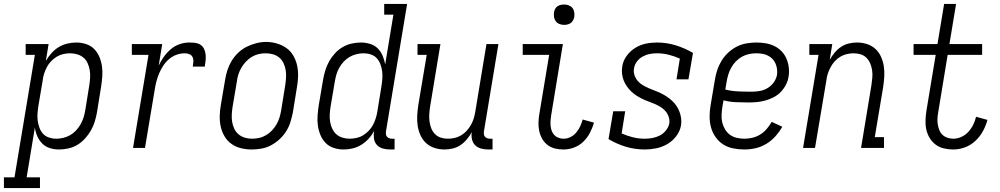

<svg xmlns="http://www.w3.org/2000/svg" viewBox="-84 -755 5104 980"><path d="M-64 205V150H-10L94 -475H47V-530H164L150 -444Q162 -465 178.5 -483.5Q195 -502 215.5 -514.5Q236 -527 259.5 -532.5Q283 -538 306 -538Q331 -538 355.5 -530Q380 -522 397 -504.5Q414 -487 423.5 -464Q433 -441 436.5 -416Q440 -391 438 -364.5Q436 -338 432 -312L411 -182Q407 -159 400 -135.5Q393 -112 380.5 -90Q368 -68 350.5 -48.5Q333 -29 311.5 -16Q290 -3 265.5 2.5Q241 8 217 8Q193 8 170.5 1Q148 -6 132 -22Q116 -38 106.5 -59.5Q97 -81 94 -104L52 150H120V205ZM203 -47Q221 -47 239.5 -51.5Q258 -56 274.5 -65.5Q291 -75 304.5 -89.5Q318 -104 327.5 -121Q337 -138 342.5 -155.5Q348 -173 351 -191L372 -321Q375 -341 376 -360Q377 -379 374 -397Q371 -415 363.5 -432Q356 -449 342.5 -460.5Q329 -472 311 -477.5Q293 -483 274 -483Q257 -483 239 -479Q221 -475 205.5 -465.5Q190 -456 177 -442.5Q164 -429 155.5 -413Q147 -397 141.5 -380Q136 -363 134 -345L112 -215Q109 -196 107.5 -176.5Q106 -157 108.5 -138.5Q111 -120 117.5 -102.5Q124 -85 136 -72Q148 -59 166 -53Q184 -47 203 -47Z M595 0 674 -475H589V-530H744L726 -420Q737 -444 752.5 -465.5Q768 -487 788 -504Q808 -521 832.5 -529.5Q857 -538 882 -538Q898 -538 913 -536Q928 -534 940 -526Q952 -518 958 -504.5Q964 -491 965.5 -476.5Q967 -462 965.5 -446.5Q964 -431 961 -415H900Q902 -428 903 -440.5Q904 -453 899 -463.5Q894 -474 882.5 -478.5Q871 -483 859 -483Q838 -483 817 -475.5Q796 -468 779 -453.5Q762 -439 749.5 -420Q737 -401 728.5 -381Q720 -361 714.5 -340Q709 -319 706 -299L656 0Z M1201 8Q1173 8 1146 1.5Q1119 -5 1097.5 -20.5Q1076 -36 1062.5 -58.5Q1049 -81 1043 -107Q1037 -133 1037.5 -161.5Q1038 -190 1043 -218L1065 -348Q1069 -373 1077 -397.5Q1085 -422 1098.5 -444.5Q1112 -467 1132 -486Q1152 -505 1175.5 -516.5Q1199 -528 1224 -534.5Q1249 -541 1275 -541Q1303 -541 1329.5 -533Q1356 -525 1377.5 -510Q1399 -495 1412.5 -472Q1426 -449 1432 -423Q1438 -397 1437.5 -368.5Q1437 -340 1432 -312L1411 -182Q1406 -157 1398.5 -132.5Q1391 -108 1377 -85.5Q1363 -63 1343 -44.5Q1323 -26 1299.5 -13.5Q1276 -1 1250.5 3.5Q1225 8 1201 8ZM1202 -47Q1220 -47 1238.5 -51Q1257 -55 1274 -65Q1291 -75 1304.5 -89.5Q1318 -104 1327.5 -120.5Q1337 -137 1342.5 -155Q1348 -173 1351 -191L1372 -321Q1375 -341 1376 -360.5Q1377 -380 1374 -398Q1371 -416 1363 -433Q1355 -450 1341 -461.5Q1327 -473 1309 -478Q1291 -483 1271 -483Q1253 -483 1234.5 -478.5Q1216 -474 1200 -464Q1184 -454 1170.5 -439.5Q1157 -425 1147.5 -408.5Q1138 -392 1132.5 -374.5Q1127 -357 1125 -339L1103 -209Q1100 -189 1099 -170Q1098 -151 1101 -132.5Q1104 -114 1112 -97.5Q1120 -81 1133.5 -69.5Q1147 -58 1165 -52.5Q1183 -47 1202 -47Z M1670 8Q1644 8 1619.5 0Q1595 -8 1578 -25.5Q1561 -43 1551.5 -66Q1542 -89 1538.5 -114Q1535 -139 1537 -165.5Q1539 -192 1543 -218L1565 -348Q1569 -371 1576 -394.5Q1583 -418 1595 -440Q1607 -462 1624.5 -481.5Q1642 -501 1664 -514Q1686 -527 1710 -532.5Q1734 -538 1758 -538Q1782 -538 1805 -531Q1828 -524 1844 -508Q1860 -492 1869 -470.5Q1878 -449 1882 -426L1924 -680H1877V-735H1994L1886 -84Q1885 -76 1886 -69Q1887 -62 1891.5 -57Q1896 -52 1902.5 -49.5Q1909 -47 1917 -47H1930V8H1907Q1888 8 1870 3Q1852 -2 1840 -15Q1828 -28 1825 -46.5Q1822 -65 1825 -84V-86Q1814 -65 1797 -46.5Q1780 -28 1759.5 -15.5Q1739 -3 1716 2.5Q1693 8 1670 8Q1670 8 1670 8Q1670 8 1670 8ZM1701 -47Q1718 -47 1736 -51Q1754 -55 1769.5 -64.5Q1785 -74 1798 -87.5Q1811 -101 1819.5 -117Q1828 -133 1833.5 -150Q1839 -167 1842 -185L1863 -315Q1866 -334 1867.5 -353.5Q1869 -373 1866.5 -391.5Q1864 -410 1857.5 -427.5Q1851 -445 1839 -458Q1827 -471 1809 -477Q1791 -483 1772 -483Q1754 -483 1735.5 -478.5Q1717 -474 1700.5 -464.5Q1684 -455 1670.5 -440.5Q1657 -426 1647.5 -409Q1638 -392 1633 -374.5Q1628 -357 1625 -339L1603 -209Q1600 -189 1599 -170Q1598 -151 1601 -133Q1604 -115 1612 -98Q1620 -81 1633 -69.5Q1646 -58 1664 -52.5Q1682 -47 1701 -47Z M2185 8Q2158 8 2133.5 0Q2109 -8 2091 -24.5Q2073 -41 2062.5 -64Q2052 -87 2048 -112.5Q2044 -138 2045.5 -164.5Q2047 -191 2051 -218L2094 -475H2047V-530H2164L2111 -209Q2108 -190 2107 -171Q2106 -152 2108.5 -134Q2111 -116 2117.5 -99.5Q2124 -83 2136.5 -70.5Q2149 -58 2166 -52.5Q2183 -47 2202 -47Q2220 -47 2237 -51Q2254 -55 2270 -64.5Q2286 -74 2298.5 -88Q2311 -102 2320 -118Q2329 -134 2334 -150.5Q2339 -167 2342 -185L2399 -530H2460L2386 -84Q2385 -76 2386 -69Q2387 -62 2391.5 -57Q2396 -52 2402.5 -49.5Q2409 -47 2417 -47H2430V8H2407Q2389 8 2371 3Q2353 -2 2341 -14Q2329 -26 2325 -44.5Q2321 -63 2324 -81Q2314 -62 2299.5 -44.5Q2285 -27 2266.5 -14.5Q2248 -2 2226.5 3Q2205 8 2185 8Z M2793 8Q2770 8 2749 3Q2728 -2 2711 -15Q2694 -28 2683.5 -46.5Q2673 -65 2668.5 -85.5Q2664 -106 2664.5 -129Q2665 -152 2669 -174L2719 -475H2584V-530H2789L2729 -165Q2727 -152 2726 -138.5Q2725 -125 2726.5 -111.5Q2728 -98 2732.5 -86Q2737 -74 2746 -65Q2755 -56 2767 -51.5Q2779 -47 2793 -47Q2811 -47 2828 -55.5Q2845 -64 2857.5 -79Q2870 -94 2877.5 -110.5Q2885 -127 2890 -145L2948 -129Q2940 -102 2927 -77Q2914 -52 2893.5 -32Q2873 -12 2846 -2Q2819 8 2793 8ZM2795 -628Q2783 -628 2771.5 -632.5Q2760 -637 2753 -646Q2746 -655 2744 -667.5Q2742 -680 2744 -693Q2745 -701 2749.5 -709.5Q2754 -718 2761.5 -723Q2769 -728 2778 -730Q2787 -732 2795 -732Q2808 -732 2819.5 -727.5Q2831 -723 2838 -714Q2845 -705 2847 -692.5Q2849 -680 2847 -667Q2845 -659 2840.5 -650.5Q2836 -642 2828.5 -637Q2821 -632 2812.5 -630Q2804 -628 2795 -628Z M3208 8Q3157 8 3110.5 -6Q3064 -20 3022 -45L3046 -187H3107L3089 -74Q3116 -62 3145.5 -54.5Q3175 -47 3207 -47Q3226 -47 3245.5 -50.5Q3265 -54 3283 -63Q3301 -72 3314.5 -88.5Q3328 -105 3332 -124Q3335 -142 3329 -159Q3323 -176 3312 -188.5Q3301 -201 3286 -210Q3271 -219 3255.5 -225.5Q3240 -232 3223.5 -238Q3207 -244 3192 -251.5Q3177 -259 3162.5 -268.5Q3148 -278 3136 -290Q3124 -302 3114.5 -316Q3105 -330 3099 -345.5Q3093 -361 3091 -379Q3089 -397 3092 -415Q3096 -444 3114 -469Q3132 -494 3157.5 -510Q3183 -526 3211.5 -532Q3240 -538 3269 -538Q3319 -538 3365.5 -523.5Q3412 -509 3453 -485L3430 -350H3369L3386 -456Q3359 -468 3329.5 -475.5Q3300 -483 3269 -483Q3251 -483 3232.5 -479.5Q3214 -476 3196.5 -466.5Q3179 -457 3167 -441Q3155 -425 3152 -406Q3149 -388 3154.5 -371.5Q3160 -355 3171 -342Q3182 -329 3196.5 -320.5Q3211 -312 3227 -305Q3243 -298 3259 -292Q3275 -286 3290.5 -278.5Q3306 -271 3320 -261.5Q3334 -252 3346.5 -240.5Q3359 -229 3368.5 -215Q3378 -201 3384 -185Q3390 -169 3392.5 -151.5Q3395 -134 3392 -115Q3387 -86 3368 -60.5Q3349 -35 3322 -19.5Q3295 -4 3265.5 2Q3236 8 3208 8Z M3716 8Q3687 8 3659 2.5Q3631 -3 3608 -17.5Q3585 -32 3569 -54.5Q3553 -77 3545.5 -103.5Q3538 -130 3538 -159.5Q3538 -189 3543 -218L3565 -348Q3569 -373 3577 -397.5Q3585 -422 3599 -445Q3613 -468 3633 -486.5Q3653 -505 3676.5 -517Q3700 -529 3726 -533.5Q3752 -538 3777 -538Q3801 -538 3824.5 -534Q3848 -530 3868.5 -520Q3889 -510 3905 -493.5Q3921 -477 3930 -456Q3939 -435 3942 -411.5Q3945 -388 3941 -364Q3938 -343 3927.5 -322.5Q3917 -302 3901 -285.5Q3885 -269 3864.5 -258.5Q3844 -248 3822.5 -242Q3801 -236 3779.5 -234Q3758 -232 3737 -232Q3704 -232 3671.5 -233.5Q3639 -235 3609 -243L3603 -209Q3600 -189 3599 -168.5Q3598 -148 3602.5 -129.5Q3607 -111 3617 -94.5Q3627 -78 3642 -67Q3657 -56 3676.5 -51.5Q3696 -47 3716 -47Q3736 -47 3757 -52Q3778 -57 3796.5 -68.5Q3815 -80 3829.5 -97Q3844 -114 3855 -133L3909 -108Q3894 -82 3873.5 -59Q3853 -36 3827 -20.5Q3801 -5 3772.5 1.5Q3744 8 3716 8ZM3752 -287Q3773 -287 3793.5 -290.5Q3814 -294 3833 -305Q3852 -316 3865 -334Q3878 -352 3882 -373Q3884 -388 3882 -403Q3880 -418 3874 -431.5Q3868 -445 3858 -455Q3848 -465 3835 -471.5Q3822 -478 3807 -480.5Q3792 -483 3776 -483Q3758 -483 3739 -479Q3720 -475 3703 -465.5Q3686 -456 3672 -441.5Q3658 -427 3648.5 -410Q3639 -393 3633.5 -375Q3628 -357 3625 -339L3618 -298Q3650 -290 3684 -288.5Q3718 -287 3752 -287Z M4015 0 4094 -475H4047V-530H4164L4151 -449Q4161 -468 4175.5 -485.5Q4190 -503 4208.5 -515.5Q4227 -528 4248.5 -533Q4270 -538 4291 -538Q4317 -538 4341.5 -530Q4366 -522 4384 -505.5Q4402 -489 4412.5 -466Q4423 -443 4427 -417.5Q4431 -392 4429.5 -365.5Q4428 -339 4424 -312L4381 -55H4428V0H4311L4364 -321Q4367 -340 4368.5 -359Q4370 -378 4367.5 -396Q4365 -414 4358 -430.5Q4351 -447 4339 -459.5Q4327 -472 4309.5 -477.5Q4292 -483 4273 -483Q4256 -483 4238.5 -479Q4221 -475 4205 -465.5Q4189 -456 4176.5 -442Q4164 -428 4155.5 -412Q4147 -396 4141.5 -379.5Q4136 -363 4134 -345L4076 0Z M4782 8Q4758 8 4734 2.5Q4710 -3 4691.5 -17Q4673 -31 4661 -51Q4649 -71 4644 -94Q4639 -117 4640 -142Q4641 -167 4645 -192L4692 -475H4579V-530H4701L4735 -735H4796L4762 -530H4929V-475H4753L4705 -183Q4702 -167 4701 -151.5Q4700 -136 4702.5 -120.5Q4705 -105 4710.5 -91Q4716 -77 4726.5 -67Q4737 -57 4752 -52Q4767 -47 4782 -47Q4803 -47 4823.5 -56.5Q4844 -66 4859 -82.5Q4874 -99 4883.5 -118.5Q4893 -138 4898 -159L4956 -143Q4948 -113 4933 -85.5Q4918 -58 4894.5 -36Q4871 -14 4841.5 -3Q4812 8 4782 8Z"/></svg>

Font: Iosevka Slab Light
Style: Italic
Weight: 300
Italic angle: -9°
Monospace: yes
Designer: Belleve Invis
Foundry: Belleve Invis
Version: Version 11.1.1; ttfautohint (v1.8.3)